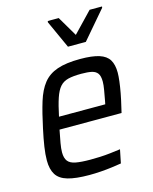

<svg xmlns="http://www.w3.org/2000/svg" viewBox="-111 -799 703 882"><g transform="rotate(-15 240.5 -358.5)"><path d="M204 8Q140 8 102 -3Q64 -14 48 -39.5Q32 -65 32 -107Q32 -135 37.5 -171.5Q43 -208 53 -254Q68 -325 83.5 -375.5Q99 -426 124 -457.5Q149 -489 191 -503.5Q233 -518 300 -518Q357 -518 390 -507.5Q423 -497 437 -474Q451 -451 451 -413Q451 -397 448 -372Q445 -347 439.5 -317.5Q434 -288 426 -255L420 -229H125Q118 -194 113.5 -168.5Q109 -143 109 -125Q109 -98 120 -83.5Q131 -69 157 -64Q183 -59 227 -59Q247 -59 272 -60Q297 -61 322.5 -64Q348 -67 370 -70L357 -6Q339 -3 313 0.5Q287 4 258.5 6Q230 8 204 8ZM138 -287H358L361 -302Q366 -329 370 -352Q374 -375 374 -391Q374 -418 364.5 -430.5Q355 -443 336.5 -447Q318 -451 288 -451Q249 -451 225 -445Q201 -439 186 -422Q171 -405 160 -372.5Q149 -340 138 -287ZM261 -587 201 -719 202 -725H254L310 -630L401 -725H460L459 -719L346 -587Z"/></g></svg>

Font: Saira SemiCondensed
Style: Italic
Weight: 400
Width: 4
Italic angle: -12°
Designer: Hector Gatti with collaboration of the Omnibus-Type team
Foundry: Omnibus-Type
Version: Version 1.101